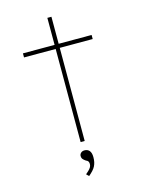

<svg xmlns="http://www.w3.org/2000/svg" viewBox="-127 -745 749 1002"><g transform="rotate(-15 248.0 -244.0)"><path d="M230 0V-671H252V0ZM59 -503V-525H430V-503ZM227 183 214 170Q222 163 229.5 156Q237 149 242 141Q247 133 247 123Q247 115 244 109.5Q241 104 231 100Q222 94 216.5 87.5Q211 81 211 71Q211 61 218.5 54Q226 47 238 47Q255 47 264.5 58.5Q274 70 274 93Q274 108 271.5 119.5Q269 131 264 141Q259 151 249.5 161.5Q240 172 227 183Z"/></g></svg>

Font: Lexend Exa Thin
Style: Regular
Weight: 250
Designer: Bonnie Shaver-Troup, Thomas Jockin
Foundry: Lexend
Version: Version 1.007